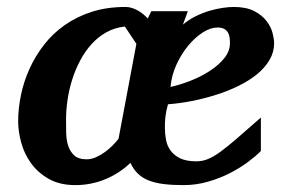

<svg xmlns="http://www.w3.org/2000/svg" viewBox="-20 -520 825 552"><path d="M338.9 -443.8Q309.6 -440.4 285.9 -427.2Q262.2 -414.1 243.4 -393.3Q224.6 -372.6 210.7 -346.4Q196.8 -320.3 187.7 -291.7Q178.7 -263.2 174.3 -233.6Q169.9 -204.1 169.9 -176.8Q169.9 -159.7 170.2 -139.6Q170.4 -119.6 175.5 -102.5Q180.7 -85.4 192.9 -73.7Q205.1 -62 229 -62Q242.7 -62 256.3 -68.1Q270 -74.2 282.2 -83.3Q294.4 -92.3 304.4 -102.5Q314.5 -112.8 320.8 -121.1L372.1 -394ZM641.1 -396Q641.1 -404.8 639.9 -413.1Q638.7 -421.4 634.8 -427.5Q630.9 -433.6 623.8 -437.3Q616.7 -440.9 605 -440.9Q585.4 -440.9 563.2 -426.8Q541 -412.6 521.2 -388.9Q501.5 -365.2 487.3 -334.2Q473.1 -303.2 470.2 -270Q497.1 -275.9 527.1 -287.6Q557.1 -299.3 582.5 -315.7Q607.9 -332 624.5 -352.3Q641.1 -372.6 641.1 -396ZM768.1 -396Q768.1 -370.1 754.9 -347.7Q741.7 -325.2 719 -306.6Q696.3 -288.1 666 -273.2Q635.7 -258.3 601.8 -247.6Q567.9 -236.8 532.2 -229.7Q496.6 -222.7 462.9 -220.2Q460 -209.5 458.3 -200.9Q456.5 -192.4 455.6 -184.3Q454.6 -176.3 454.3 -168.2Q454.1 -160.2 454.1 -150.9Q454.1 -134.8 457.3 -117.9Q460.4 -101.1 470.2 -87.4Q480 -73.7 497.8 -64.9Q515.6 -56.2 544.9 -56.2Q561.5 -56.2 577.4 -62.5Q593.3 -68.8 613.8 -83.7Q634.3 -98.6 662.1 -122.8Q689.9 -147 730 -182.1V-85.9Q715.8 -71.3 692.9 -54.2Q669.9 -37.1 640.9 -22.2Q611.8 -7.3 577.9 2.4Q543.9 12.2 507.8 12.2Q476.1 12.2 451.7 9.3Q427.2 6.3 408.7 -0.7Q390.1 -7.8 377 -20.3Q363.8 -32.7 355 -51.8Q322.8 -21 282 -4.4Q241.2 12.2 196.8 12.2Q151.4 12.2 119.9 -5.9Q88.4 -23.9 68.8 -51.3Q49.3 -78.6 40.8 -110.8Q32.2 -143.1 32.2 -170.9Q32.2 -208 40.3 -246.8Q48.3 -285.6 64.9 -322.3Q81.5 -358.9 106.7 -391.4Q131.8 -423.8 166.3 -448Q200.7 -472.2 244.1 -486.1Q287.6 -500 340.8 -500Q351.1 -500 360.4 -496.8Q369.6 -493.7 377.7 -489Q385.7 -484.4 392.6 -478.5Q399.4 -472.7 404.8 -466.8L415 -487.8H520L505.9 -449.2Q522.5 -463.4 542.2 -473.1Q562 -482.9 581.8 -488.8Q601.6 -494.6 619.9 -497.3Q638.2 -500 651.9 -500Q688.5 -500 711.2 -488Q733.9 -476.1 746.6 -459.2Q759.3 -442.4 763.7 -424.8Q768.1 -407.2 768.1 -396Z"/></svg>

Font: Charis SIL APac
Style: Bold Italic
Weight: 700
Italic angle: -11°
Foundry: SIL International
Version: Version 5.000